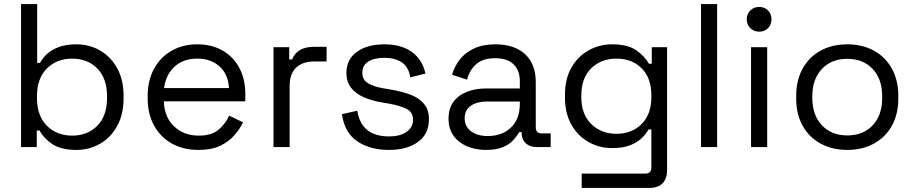

<svg xmlns="http://www.w3.org/2000/svg" viewBox="-20 -720 4477 940"><path d="M354 14Q278 14 235.5 -15Q193 -44 174 -81H160V0H83V-700H162V-412H176Q188 -435 210 -455.5Q232 -476 267.5 -489.5Q303 -503 354 -503Q418 -503 470.5 -472.5Q523 -442 554 -385.5Q585 -329 585 -251V-238Q585 -160 553.5 -103Q522 -46 469.5 -16Q417 14 354 14ZM333 -56Q409 -56 456.5 -104.5Q504 -153 504 -240V-249Q504 -336 456.5 -384.5Q409 -433 333 -433Q258 -433 209.5 -384.5Q161 -336 161 -249V-240Q161 -153 209.5 -104.5Q258 -56 333 -56Z M951 14Q877 14 821 -17.5Q765 -49 734 -106Q703 -163 703 -238V-250Q703 -326 734 -383Q765 -440 820 -471.5Q875 -503 946 -503Q1015 -503 1068 -473.5Q1121 -444 1151 -389Q1181 -334 1181 -260V-224H782Q785 -145 833 -100.5Q881 -56 953 -56Q1016 -56 1050 -85Q1084 -114 1102 -154L1170 -121Q1155 -90 1128.5 -59Q1102 -28 1059.5 -7Q1017 14 951 14ZM783 -289H1101Q1097 -357 1054.5 -395Q1012 -433 946 -433Q879 -433 836 -395Q793 -357 783 -289Z M1319 0V-489H1396V-429H1410Q1423 -461 1450 -476Q1477 -491 1521 -491H1579V-419H1516Q1463 -419 1430.5 -389.5Q1398 -360 1398 -298V0Z M1883 14Q1792 14 1729.5 -28Q1667 -70 1654 -161L1729 -178Q1737 -130 1759 -102.5Q1781 -75 1813.5 -63.5Q1846 -52 1883 -52Q1938 -52 1970 -74Q2002 -96 2002 -133Q2002 -171 1971.5 -186.5Q1941 -202 1888 -212L1847 -219Q1800 -227 1761 -244Q1722 -261 1699 -290Q1676 -319 1676 -363Q1676 -429 1727 -466Q1778 -503 1862 -503Q1945 -503 1996.5 -465.5Q2048 -428 2063 -360L1989 -341Q1980 -394 1946 -415.5Q1912 -437 1862 -437Q1812 -437 1783 -418.5Q1754 -400 1754 -364Q1754 -329 1781.5 -312.5Q1809 -296 1855 -288L1896 -281Q1948 -272 1989.5 -256.5Q2031 -241 2055.5 -212Q2080 -183 2080 -136Q2080 -64 2026.5 -25Q1973 14 1883 14Z M2359 14Q2308 14 2266 -4Q2224 -22 2200 -56Q2176 -90 2176 -139Q2176 -189 2200 -221.5Q2224 -254 2266 -270.5Q2308 -287 2360 -287H2525V-323Q2525 -375 2494.5 -405Q2464 -435 2404 -435Q2345 -435 2312 -406.5Q2279 -378 2267 -330L2193 -354Q2205 -395 2231 -428.5Q2257 -462 2300.5 -482.5Q2344 -503 2405 -503Q2499 -503 2551 -454.5Q2603 -406 2603 -318V-97Q2603 -67 2631 -67H2676V0H2607Q2574 0 2554 -18.5Q2534 -37 2534 -68V-73H2522Q2511 -54 2492.5 -33.5Q2474 -13 2442 0.5Q2410 14 2359 14ZM2368 -54Q2438 -54 2481.5 -95.5Q2525 -137 2525 -212V-223H2363Q2316 -223 2285.5 -202.5Q2255 -182 2255 -141Q2255 -100 2286.5 -77Q2318 -54 2368 -54Z M2746 -242V-256Q2746 -333 2777 -388Q2808 -443 2861 -473Q2914 -503 2977 -503Q3054 -503 3095.5 -473.5Q3137 -444 3157 -408H3171V-489H3246V114Q3246 154 3224 177Q3202 200 3160 200H2828V130H3139Q3169 130 3169 100V-86H3155Q3143 -64 3121 -43Q3099 -22 3064 -8.5Q3029 5 2977 5Q2914 5 2861 -25Q2808 -55 2777 -110.5Q2746 -166 2746 -242ZM2998 -65Q3074 -65 3121.5 -113Q3169 -161 3169 -245V-253Q3169 -338 3121.5 -385.5Q3074 -433 2998 -433Q2923 -433 2874.5 -385.5Q2826 -338 2826 -253V-245Q2826 -161 2874.5 -113Q2923 -65 2998 -65Z M3412 0V-700H3491V0Z M3657 0V-489H3736V0ZM3697 -565Q3671 -565 3653.5 -582Q3636 -599 3636 -625Q3636 -652 3653.5 -669Q3671 -686 3697 -686Q3723 -686 3740 -669Q3757 -652 3757 -625Q3757 -599 3740 -582Q3723 -565 3697 -565Z M4128 14Q4054 14 3997.5 -17Q3941 -48 3909.5 -104.5Q3878 -161 3878 -238V-251Q3878 -327 3909.5 -384Q3941 -441 3997.5 -472Q4054 -503 4128 -503Q4202 -503 4258.5 -472Q4315 -441 4346.5 -384Q4378 -327 4378 -251V-238Q4378 -161 4346.5 -104.5Q4315 -48 4258.5 -17Q4202 14 4128 14ZM4128 -57Q4206 -57 4252.5 -106.5Q4299 -156 4299 -240V-249Q4299 -333 4252.5 -382.5Q4206 -432 4128 -432Q4051 -432 4004 -382.5Q3957 -333 3957 -249V-240Q3957 -156 4004 -106.5Q4051 -57 4128 -57Z"/></svg>

Font: Space Grotesk
Style: Regular
Weight: 400
Designer: Florian Karsten
Foundry: Florian Karsten
Version: Version 2.000